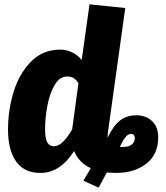

<svg xmlns="http://www.w3.org/2000/svg" viewBox="-20 -780 765 886"><path d="M710 -147Q710 -67 655 -24.5Q600 18 515 18Q499 18 473 16L435 86L365 54L399 -4Q344 -29 322 -83Q290 -33 251.5 -7.5Q213 18 165 18Q93 18 55 -34Q17 -86 17 -183Q17 -272 43 -356.5Q69 -441 123.5 -496Q178 -551 257 -551Q288 -551 314 -538Q340 -525 357 -503L393 -760L558 -743L478 -169Q476 -151 476 -144Q503 -200 534 -224Q565 -248 609 -248Q654 -248 682 -221Q710 -194 710 -147ZM342 -396Q332 -412 320 -419.5Q308 -427 290 -427Q255 -427 232 -387.5Q209 -348 198.5 -291.5Q188 -235 188 -184Q188 -140 198.5 -122.5Q209 -105 229 -105Q268 -105 313 -183ZM602 -143Q602 -162 585 -162Q572 -162 560.5 -149Q549 -136 533 -102H551Q574 -102 588 -113Q602 -124 602 -143Z"/></svg>

Font: Fira Sans Condensed ExtraBold
Style: Italic
Weight: 800
Width: 3
Italic angle: -8°
Designer: bBox Type GmbH & Carrois Corporate GbR & Edenspiekermann AG
Foundry: bBox Type GmbH & Carrois Corporate GbR & Edenspiekermann AG
Version: Version 4.301